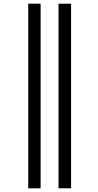

<svg xmlns="http://www.w3.org/2000/svg" viewBox="-20 -780 533 1040"><path d="M133 -760H200V240H133ZM297 -760H365V240H297Z"/></svg>

Font: Noto Serif Narrow
Style: Regular
Weight: 400
Width: 4
Designer: Monotype Design Team
Foundry: Monotype Imaging Inc.
Version: Version 1.001